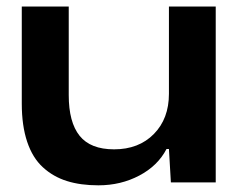

<svg xmlns="http://www.w3.org/2000/svg" viewBox="-20 -552 724 581"><path d="M277.8 8.8Q223.6 8.8 182.4 -4.2Q141.1 -17.1 109.9 -45.7Q78.6 -74.2 62.3 -122.8Q45.9 -171.4 45.9 -238.8V-532.2H188V-264.2Q188 -182.1 220.9 -141.1Q253.9 -100.1 325.2 -100.1Q399.9 -100.1 445.6 -146.5Q491.2 -192.9 491.2 -268.1V-532.2H632.8V0H497.1L491.2 -101.1H483.9Q457.5 -50.3 401.6 -20.8Q345.7 8.8 277.8 8.8Z"/></svg>

Font: Lumene Sans Expanded
Style: Bold
Weight: 600
Width: 7
Designer: Deni Anggara
Version: Version 1.003;Glyphs 3.1.2 (3151)